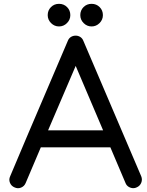

<svg xmlns="http://www.w3.org/2000/svg" viewBox="-20 -967 765 1002"><path d="M693 11Q685 15 676 15Q663 15 651.5 8Q640 1 635 -12L556 -198H193L114 -12Q107 5 90 12Q73 19 56 11Q39 4 32 -13Q25 -30 33 -47L123 -260L334 -754Q339 -767 350 -774Q361 -781 375 -781Q388 -781 399 -774Q410 -767 415 -754Q491 -576 566 -400.5Q641 -225 717 -47Q724 -30 717 -13Q710 4 693 11ZM375 -623 231 -287H518ZM458 -829Q434 -829 416.5 -846.5Q399 -864 399 -888Q399 -913 416 -930Q433 -947 458 -947Q483 -947 500 -930Q517 -913 517 -888Q517 -864 499.5 -846.5Q482 -829 458 -829ZM288 -829Q264 -829 246.5 -846.5Q229 -864 229 -888Q229 -913 246 -930Q263 -947 288 -947Q313 -947 330 -930Q347 -913 347 -888Q347 -864 329.5 -846.5Q312 -829 288 -829Z"/></svg>

Font: Hanken
Style: Book
Weight: 400
Designer: Alfredo Marco Pradil
Foundry: Hanken Design Co.
Version: Version 2.06 2014